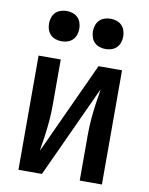

<svg xmlns="http://www.w3.org/2000/svg" viewBox="-84 -800 667 861"><g transform="rotate(10 250.0 -369.5)"><path d="M60 0V-520H161V-312Q161 -276 158 -240Q155 -204 150 -169L146 -143Q144 -133 142.5 -122.5Q141 -112 140 -101L333 -520H440V0H339V-208Q339 -244 342 -280Q345 -316 350 -351L354 -377Q356 -387 357.5 -397.5Q359 -408 360 -419L167 0ZM350 -601Q336 -601 322.5 -605.5Q309 -610 299.5 -619.5Q290 -629 285.5 -642.5Q281 -656 281 -670Q281 -684 285.5 -697.5Q290 -711 299.5 -720.5Q309 -730 322.5 -734.5Q336 -739 350 -739Q364 -739 377.5 -734.5Q391 -730 400.5 -720.5Q410 -711 414.5 -697.5Q419 -684 419 -670Q419 -656 414.5 -642.5Q410 -629 400.5 -619.5Q391 -610 377.5 -605.5Q364 -601 350 -601ZM150 -601Q136 -601 122.5 -605.5Q109 -610 99.5 -619.5Q90 -629 85.5 -642.5Q81 -656 81 -670Q81 -684 85.5 -697.5Q90 -711 99.5 -720.5Q109 -730 122.5 -734.5Q136 -739 150 -739Q164 -739 177.5 -734.5Q191 -730 200.5 -720.5Q210 -711 214.5 -697.5Q219 -684 219 -670Q219 -656 214.5 -642.5Q210 -629 200.5 -619.5Q191 -610 177.5 -605.5Q164 -601 150 -601Z"/></g></svg>

Font: Iosevka Curly Semibold
Style: Regular
Weight: 600
Monospace: yes
Designer: Belleve Invis
Foundry: Belleve Invis
Version: Version 22.1.2; ttfautohint (v1.8.4)